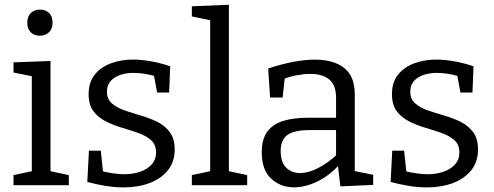

<svg xmlns="http://www.w3.org/2000/svg" viewBox="-20 -792 2113 821"><path d="M196 -51.3 187.3 -61.7 274.3 -43.3V0H37.7V-43.3L124.7 -61.7L116 -51.3V-473L124 -464.3L37.7 -482V-525.3L196 -531.3ZM150 -639.3Q126.3 -639.3 111.5 -654Q96.7 -668.7 96.7 -694.7Q96.7 -722.3 112.2 -736.7Q127.7 -751 151 -751Q174.7 -751 189.7 -736.8Q204.7 -722.7 204.7 -695Q204.7 -667.7 188.8 -653.5Q173 -639.3 150 -639.3Z M437.3 -400Q437.3 -368.3 458.2 -350Q479 -331.7 512 -320.2Q545 -308.7 582.2 -298Q619.3 -287.3 652.3 -271.2Q685.3 -255 706.2 -227Q727 -199 727 -152.7Q727 -100.3 698.2 -64.2Q669.3 -28 619.8 -9.3Q570.3 9.3 508.7 9.3Q471.7 9.3 433 3.2Q394.3 -3 353.3 -14L360.3 -147.7H411L421.3 -49.7L412 -61Q435.3 -55 462.3 -51Q489.3 -47 511.7 -47Q547.7 -47 578.5 -57.3Q609.3 -67.7 628.3 -88.5Q647.3 -109.3 647.3 -140.3Q647.3 -173.3 626.5 -192.2Q605.7 -211 572.7 -222.8Q539.7 -234.7 503.2 -245.3Q466.7 -256 433.7 -272.3Q400.7 -288.7 379.8 -316Q359 -343.3 359 -389.7Q359 -440.7 385.5 -473.3Q412 -506 455.7 -521.7Q499.3 -537.3 549.3 -537.3Q583 -537.3 623.8 -530.2Q664.7 -523 707.7 -508.7L703.3 -396.3H651.7L636.7 -478.7L649.3 -464.7Q597 -480.3 551.3 -480.3Q502 -480.3 469.7 -459.7Q437.3 -439 437.3 -400Z M958.7 -51.3 950 -61.7 1037 -43.3V0H800.3V-43.3L887.3 -61.7L878.7 -51.3V-713L886.7 -704L800.3 -721.7V-765L958.7 -771.7Z M1497 -45.2 1484 -63 1575.7 -44.7V-1.3L1435.5 5L1424 -91L1431 -88Q1387.3 -39.8 1336.1 -15.4Q1285 9 1237 9Q1179.3 9 1139.3 -28.3Q1099.3 -65.5 1099.3 -140.5Q1099.3 -198.7 1124 -230.6Q1148.8 -262.5 1192.6 -275.5Q1236.5 -288.5 1294.5 -288.5H1425.5L1417 -278.5V-373.8Q1417 -428.5 1387.8 -452.3Q1358.5 -476 1307.5 -476Q1280.5 -476 1250.4 -470.4Q1220.2 -464.8 1186.2 -452.8L1198.5 -466L1188.5 -374.8H1134.8L1126.8 -499.2Q1184.3 -518 1234 -527.5Q1283.7 -537 1326.5 -537Q1406.5 -537 1451.7 -501.5Q1497 -466 1497 -388ZM1180.2 -146.7Q1180.2 -98.2 1203.7 -75.1Q1227.2 -52 1263.2 -52Q1298.5 -52 1340.9 -73.7Q1383.3 -95.5 1422.8 -132.5L1417 -111V-245L1425.5 -235.8H1307Q1236.2 -235.8 1208.2 -214.4Q1180.2 -193 1180.2 -146.7Z M1734.3 -400Q1734.3 -368.3 1755.2 -350Q1776 -331.7 1809 -320.2Q1842 -308.7 1879.2 -298Q1916.3 -287.3 1949.3 -271.2Q1982.3 -255 2003.2 -227Q2024 -199 2024 -152.7Q2024 -100.3 1995.2 -64.2Q1966.3 -28 1916.8 -9.3Q1867.3 9.3 1805.7 9.3Q1768.7 9.3 1730 3.2Q1691.3 -3 1650.3 -14L1657.3 -147.7H1708L1718.3 -49.7L1709 -61Q1732.3 -55 1759.3 -51Q1786.3 -47 1808.7 -47Q1844.7 -47 1875.5 -57.3Q1906.3 -67.7 1925.3 -88.5Q1944.3 -109.3 1944.3 -140.3Q1944.3 -173.3 1923.5 -192.2Q1902.7 -211 1869.7 -222.8Q1836.7 -234.7 1800.2 -245.3Q1763.7 -256 1730.7 -272.3Q1697.7 -288.7 1676.8 -316Q1656 -343.3 1656 -389.7Q1656 -440.7 1682.5 -473.3Q1709 -506 1752.7 -521.7Q1796.3 -537.3 1846.3 -537.3Q1880 -537.3 1920.8 -530.2Q1961.7 -523 2004.7 -508.7L2000.3 -396.3H1948.7L1933.7 -478.7L1946.3 -464.7Q1894 -480.3 1848.3 -480.3Q1799 -480.3 1766.7 -459.7Q1734.3 -439 1734.3 -400Z"/></svg>

Font: Bitter Thin
Style: Regular
Weight: 100
Designer: Sol Matas, and Bitter project Authors
Foundry: Sol Matas
Version: Version 2.002